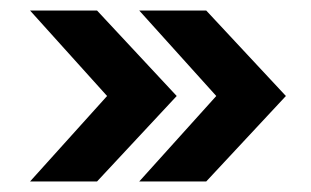

<svg xmlns="http://www.w3.org/2000/svg" viewBox="-20 -435 590 364"><path d="M522 -253 371 -91H244L390 -253L244 -415H371ZM164 -91H37L183 -253L37 -415H164L315 -253Z"/></svg>

Font: Hind Madurai SemiBold
Style: Regular
Weight: 600
Designer: Jyotish Sonowal
Foundry: Indian Type Foundry
Version: Version 1.001;PS 1.0;hotconv 1.0.86;makeotf.lib2.5.63406; tt